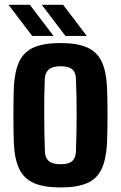

<svg xmlns="http://www.w3.org/2000/svg" viewBox="-20 -794 518 823"><path d="M239.5 9.5Q168.5 9.5 126 -9Q83.5 -27.5 63.2 -68.5Q43 -109.5 39.5 -176.5Q38.5 -198.5 38 -230.8Q37.5 -263 37.5 -299.2Q37.5 -335.5 38 -368.5Q38.5 -401.5 39.5 -424Q43.5 -492 63.8 -532.8Q84 -573.5 126.5 -591.5Q169 -609.5 239.5 -609.5Q311.5 -609.5 353.8 -590.5Q396 -571.5 415.5 -530.8Q435 -490 438.5 -424Q439.5 -401.5 440.2 -368.8Q441 -336 441 -300.5Q441 -265 440.2 -232.2Q439.5 -199.5 438.5 -176.5Q434.5 -109.5 415 -68.5Q395.5 -27.5 353.2 -9Q311 9.5 239.5 9.5ZM239.5 -90Q275 -90 289.8 -103.8Q304.5 -117.5 305.5 -144Q307 -188.5 307.8 -227.5Q308.5 -266.5 308.5 -303.2Q308.5 -340 307.8 -377.5Q307 -415 305.5 -457Q304.5 -483.5 289.8 -496.8Q275 -510 239.5 -510Q204.5 -510 188.8 -495.8Q173 -481.5 172 -456.5Q170.5 -423.5 170 -386Q169.5 -348.5 169.5 -308.2Q169.5 -268 170.2 -226.8Q171 -185.5 172.5 -144Q173.5 -117.5 189 -103.8Q204.5 -90 239.5 -90ZM260.5 -640 159 -773.5H250.5L352 -640ZM118 -640 16.5 -773.5H108L209.5 -640Z"/></svg>

Font: Big Shoulders Text Thin ExtraBold
Style: Regular
Weight: 800
Version: Version 2.002